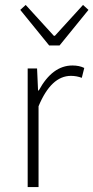

<svg xmlns="http://www.w3.org/2000/svg" viewBox="-20 -757 378 777"><path d="M92 0V-480H130L134 -391H137Q192 -492 273 -492Q301 -492 321 -482L311 -442Q290 -450 267 -450Q187 -450 136 -327V0ZM179 -573 62 -717 84 -737 198 -612H202L316 -737L338 -717L221 -573Z"/></svg>

Font: Toshiba Sans Light
Style: Regular
Weight: 300
Designer: Paul D. Hunt
Foundry: Toshiba Corporation
Version: Version 2.020;PS 2.0;hotconv 1.0.86;makeotf.lib2.5.63406